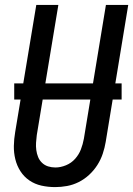

<svg xmlns="http://www.w3.org/2000/svg" viewBox="-20 -755 543 783"><path d="M205 8Q176 8 149 2Q122 -4 100 -19Q78 -34 63.5 -56.5Q49 -79 42.5 -105.5Q36 -132 36.5 -160Q37 -188 42 -217L128 -735H218L130 -204Q128 -188 127 -173Q126 -158 128 -143Q130 -128 135.5 -114.5Q141 -101 151.5 -91Q162 -81 176 -76.5Q190 -72 206 -72Q227 -72 249 -81Q271 -90 286.5 -107.5Q302 -125 310 -146Q318 -167 322 -189L412 -735H503L411 -176Q407 -152 399 -128Q391 -104 377 -82Q363 -60 343.5 -42Q324 -24 301 -12.5Q278 -1 253.5 3.5Q229 8 205 8ZM38 -349V-415H476V-349Z"/></svg>

Font: Iosevka SS04 Medium
Style: Italic
Weight: 500
Italic angle: -9°
Monospace: yes
Designer: Belleve Invis
Foundry: Belleve Invis
Version: Version 19.0.0; ttfautohint (v1.8.4)